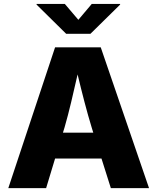

<svg xmlns="http://www.w3.org/2000/svg" viewBox="-20 -972 813 992"><path d="M22.9 0 264.6 -727.5H500.5L750 0H552.7L504.4 -152.8H264.6L218.3 0ZM305.2 -286.6H461.9L453.6 -313.5Q434.6 -376 416.5 -445.1Q398.4 -514.2 380.9 -587.4Q364.3 -514.2 347.9 -445.1Q331.5 -376 313.5 -313.5ZM314.9 -951.7 384.8 -869.6 454.1 -951.7H600.6V-948.2L447.3 -797.4H321.8L168.9 -948.2V-951.7Z"/></svg>

Font: Inter Extra Bold
Style: Regular
Weight: 800
Designer: Rasmus Andersson
Foundry: rsms
Version: Version 4.000;git-3c8e0fc